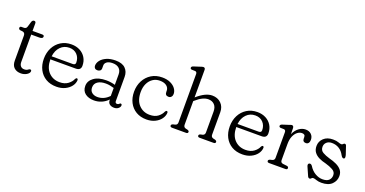

<svg xmlns="http://www.w3.org/2000/svg" viewBox="-36 -1396 3937 2072"><g transform="rotate(20 1932.0 -360.0)"><path d="M72.5 -425.5 43 -429Q26.5 -433.5 26.5 -449Q26.5 -467 47 -467H70.5Q85 -467 94 -472.8Q103 -478.5 107.5 -493.5L125.5 -554Q134.5 -576 152 -576Q172.5 -576 172.5 -553V-467H283.5Q306 -467 306 -449.5Q306 -425 264.5 -425H172.5V-110.5Q172.5 -80.5 187.5 -63.5Q202.5 -46.5 228.5 -46.5Q255.5 -46.5 269 -57.8Q282.5 -69 292 -68.5Q299 -68.5 303.5 -62.8Q308 -57 305.5 -47.5Q302.5 -27.5 274.2 -10.2Q246 7 208.5 7Q160.5 7 131.2 -20Q102 -47 102 -100.5V-387Q102 -421 72.5 -425.5Z M807.5 -297.5Q807.5 -244.5 749 -244.5H458Q459 -149.5 508.2 -98Q557.5 -46.5 634.5 -46.5Q692.5 -46.5 729.5 -74Q766.5 -101.5 780.5 -136Q788.5 -150.5 797.5 -150Q810.5 -150 810.5 -132.5Q808.5 -95.5 783.8 -62.8Q759 -30 716.5 -9.5Q674 11 618.5 11Q547.5 11 496.2 -19.5Q445 -50 417.2 -103.8Q389.5 -157.5 389.5 -227.5Q389.5 -297.5 418.2 -353.5Q447 -409.5 499 -442Q551 -474.5 619.5 -474.5Q674 -474.5 716.5 -452.2Q759 -430 783.2 -390Q807.5 -350 807.5 -297.5ZM610.5 -432.5Q549.5 -432.5 508.8 -390.8Q468 -349 460 -280H702Q733 -280 733 -306.5Q733 -361 699.5 -396.8Q666 -432.5 610.5 -432.5Z M910 -104.5Q910 -162 962.2 -200.2Q1014.5 -238.5 1104.5 -238.5Q1131 -238.5 1157.5 -234.5Q1184 -230.5 1206 -224V-342Q1206 -388 1179.2 -412Q1152.5 -436 1105.5 -436Q1061.5 -436 1039.2 -419.2Q1017 -402.5 1017 -378.5V-344.5Q1017 -326.5 1005.2 -316.8Q993.5 -307 973 -307Q955 -307 944.5 -317.8Q934 -328.5 934 -345.5Q934 -378 957.2 -407.5Q980.5 -437 1023.5 -455.5Q1066.5 -474 1126 -474Q1201.5 -474 1238.8 -437.2Q1276 -400.5 1276 -340.5V-64Q1276 -38.5 1298.5 -38.5Q1306.5 -38.5 1311.2 -41Q1316 -43.5 1320 -47Q1323.5 -50 1326.8 -53Q1330 -56 1334.5 -56Q1349.5 -56 1349.5 -39Q1349.5 -21 1330.5 -4.8Q1311.5 11.5 1282 11.5Q1250.5 11.5 1230.2 -4Q1210 -19.5 1210 -51V-57Q1142.5 11.5 1050 11.5Q988.5 11.5 949.2 -18.2Q910 -48 910 -104.5ZM984.5 -115Q984.5 -75.5 1010 -55.8Q1035.5 -36 1073 -36Q1148.5 -36 1206 -96.5V-188Q1184.5 -194.5 1160.5 -199.2Q1136.5 -204 1109.5 -204Q1052 -204 1018.2 -180.5Q984.5 -157 984.5 -115Z M1836.5 -347.5Q1836.5 -327.5 1824.8 -314Q1813 -300.5 1794.5 -300.5Q1754 -300.5 1754 -342V-355Q1754 -389 1726.2 -410.8Q1698.5 -432.5 1649 -432.5Q1603.5 -432.5 1568.8 -409Q1534 -385.5 1514.2 -343.8Q1494.5 -302 1494.5 -247Q1494.5 -152.5 1543.8 -100.2Q1593 -48 1668.5 -48Q1727.5 -48 1762.8 -75Q1798 -102 1812 -136Q1816.5 -143 1820 -146.8Q1823.5 -150.5 1829 -150.5Q1843 -150 1842 -132Q1840 -95.5 1815.5 -62.5Q1791 -29.5 1748.8 -9.2Q1706.5 11 1652 11Q1583.5 11 1532.5 -19.2Q1481.5 -49.5 1453.8 -103Q1426 -156.5 1426 -226.5Q1426 -296.5 1455.5 -352.8Q1485 -409 1538 -441.8Q1591 -474.5 1661.5 -474.5Q1715.5 -474.5 1754.8 -456.5Q1794 -438.5 1815.2 -409.5Q1836.5 -380.5 1836.5 -347.5Z M2061 -707V-390.5Q2157 -475.5 2235 -475.5Q2297 -475.5 2336.8 -436.8Q2376.5 -398 2376.5 -334.5V-77Q2376.5 -50 2402.5 -43L2424 -38Q2444 -31.5 2444 -18Q2444 0 2421 0H2261Q2239 0 2239 -18Q2239 -31 2258 -37L2280.5 -42Q2306 -49 2306 -77V-316.5Q2306 -368.5 2279.2 -395.8Q2252.5 -423 2208.5 -423Q2178.5 -423 2143.8 -406.8Q2109 -390.5 2069.5 -355.5L2061 -348V-77Q2061 -49 2086.5 -42L2108.5 -37Q2127.5 -31 2127.5 -18Q2127.5 0 2105.5 0H1945Q1922 0 1922 -18Q1922 -31.5 1942.5 -38L1964.5 -43Q1990.5 -50 1990.5 -77V-632.5Q1990.5 -658.5 1969.5 -660.5L1930.5 -661.5Q1913 -664 1913 -678.5Q1913 -693 1933.5 -700L1999 -721Q2010 -724.5 2020 -728.2Q2030 -732 2037.5 -732Q2061 -732 2061 -707Z M2942.5 -297.5Q2942.5 -244.5 2884 -244.5H2593Q2594 -149.5 2643.2 -98Q2692.5 -46.5 2769.5 -46.5Q2827.5 -46.5 2864.5 -74Q2901.5 -101.5 2915.5 -136Q2923.5 -150.5 2932.5 -150Q2945.5 -150 2945.5 -132.5Q2943.5 -95.5 2918.8 -62.8Q2894 -30 2851.5 -9.5Q2809 11 2753.5 11Q2682.5 11 2631.2 -19.5Q2580 -50 2552.2 -103.8Q2524.5 -157.5 2524.5 -227.5Q2524.5 -297.5 2553.2 -353.5Q2582 -409.5 2634 -442Q2686 -474.5 2754.5 -474.5Q2809 -474.5 2851.5 -452.2Q2894 -430 2918.2 -390Q2942.5 -350 2942.5 -297.5ZM2745.5 -432.5Q2684.5 -432.5 2643.8 -390.8Q2603 -349 2595 -280H2837Q2868 -280 2868 -306.5Q2868 -361 2834.5 -396.8Q2801 -432.5 2745.5 -432.5Z M3172.5 -443.5 3174 -373.5Q3194.5 -422 3230.5 -448.8Q3266.5 -475.5 3307 -475.5Q3348.5 -475.5 3373 -451.2Q3397.5 -427 3397.5 -388.5Q3397.5 -364.5 3386.5 -351.2Q3375.5 -338 3357.5 -338Q3320 -338 3320 -377.5V-392Q3320 -410.5 3309.8 -418Q3299.5 -425.5 3283 -425.5Q3256.5 -425.5 3231.8 -406.8Q3207 -388 3191 -351.2Q3175 -314.5 3175 -260.5V-77Q3175 -46.5 3203.5 -43L3246.5 -38Q3269 -35.5 3269 -18Q3269 0 3246 0H3060Q3037 0 3037 -18Q3037 -31.5 3057.5 -38L3079.5 -43Q3105.5 -50 3105.5 -77V-370.5Q3105.5 -396.5 3084.5 -398.5L3045.5 -399.5Q3028 -402 3028 -416.5Q3028 -431 3048.5 -438L3114 -459Q3124.5 -462.5 3134.2 -466.2Q3144 -470 3149.5 -470Q3171 -470 3172.5 -443.5Z M3623 -436Q3585.5 -436 3563 -415.2Q3540.5 -394.5 3540.5 -362.5Q3540.5 -322 3573.5 -302.8Q3606.5 -283.5 3654 -270Q3699.5 -258.5 3737.2 -240.8Q3775 -223 3797.5 -195.5Q3820 -168 3820 -127Q3820 -71.5 3779.8 -32.2Q3739.5 7 3660.5 7Q3627 7 3602 -2Q3577 -11 3563 -11Q3550.5 -11 3543.8 -1.5Q3537 8 3526 8Q3510.5 8 3502 -13.5L3461 -106.5Q3454 -122.5 3457.5 -132.2Q3461 -142 3471 -144.5Q3488.5 -149 3503 -129Q3532.5 -81 3574.5 -56.8Q3616.5 -32.5 3658.5 -32.5Q3709.5 -32.5 3732.2 -55.2Q3755 -78 3755 -112.5Q3755 -151.5 3718.5 -171.5Q3682 -191.5 3633.5 -205Q3589.5 -215 3554 -232.2Q3518.5 -249.5 3497.5 -277.8Q3476.5 -306 3476.5 -349.5Q3476.5 -402 3515.8 -438.8Q3555 -475.5 3622 -475.5Q3661.5 -475.5 3684.5 -466.5Q3707.5 -457.5 3720.5 -457.5Q3732 -457.5 3739.5 -466.5Q3747 -475.5 3755.5 -475.5Q3770.5 -475.5 3775 -459.5L3806 -367Q3810.5 -353 3810.5 -339Q3810.5 -325 3798.5 -322Q3782 -318 3765.5 -347Q3743.5 -389.5 3707 -412.8Q3670.5 -436 3623 -436Z"/></g></svg>

Font: Fraunces 9pt S100 Light
Style: Regular
Weight: 300
Version: Version 1.000; ttfautohint (v1.8.3)